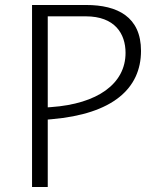

<svg xmlns="http://www.w3.org/2000/svg" viewBox="-20 -750 660 770"><path d="M171.5 0V-270.5L188 -272C430.5 -293 545.5 -394 545.5 -546C545.5 -682.5 451 -730 325.5 -730H108.5V0ZM171.5 -319.5V-684.5H324C440.5 -684.5 483.5 -615 483.5 -538C483.5 -414 371 -333.5 185 -320.5Z"/></svg>

Font: Monaspace Argon ExtraLight
Style: Regular
Weight: 200
Designer: Riley Cran & the Lettermatic Team
Foundry: Lettermatic
Version: Version 1.000 (Monaspace Argon)